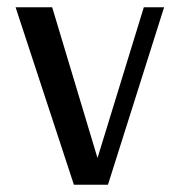

<svg xmlns="http://www.w3.org/2000/svg" viewBox="-20 -510 496 530"><path d="M184 0 23 -490H124L262 -31H236L377 -490H433L278 0Z"/></svg>

Font: Sutasoma
Style: Regular
Weight: 400
Designer: Izhar Fathurrohim, Akbar Rohmanto, Arusyal Khofiqoini
Foundry: Kiwari Kolektiv
Version: Version 1.102